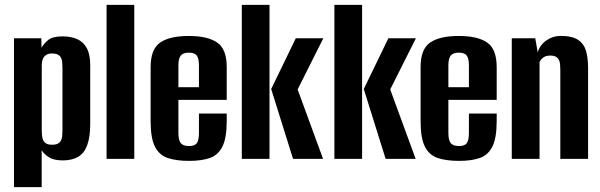

<svg xmlns="http://www.w3.org/2000/svg" viewBox="-20 -652 2464 788"><path d="M37.4 116V-495H149.5L150.5 -456.2Q159.8 -473 177.9 -487.9Q196 -502.7 236.8 -502.7Q271.6 -502.7 297 -491.4Q322.3 -480 336.3 -454.3Q350.3 -428.5 350.3 -385V-144.8Q350.3 -89.6 338 -56.4Q325.7 -23.1 300.7 -8.4Q275.7 6.3 237.5 6.3Q201.5 6.3 181.5 -6.2Q161.4 -18.7 151.1 -35.4V116ZM193.9 -58Q208.7 -58 217.1 -62.4Q225.5 -66.8 229.9 -74.7Q234.3 -82.7 235.3 -93.3Q236.3 -103.9 236.3 -117V-373.2Q236.3 -386.4 235.3 -397Q234.3 -407.5 229.9 -415.7Q225.5 -423.8 217.1 -428.1Q208.7 -432.5 193.9 -432.5Q179.7 -432.5 171.3 -427.7Q162.9 -422.9 158.5 -415.4Q154.1 -407.9 152.8 -399.1Q151.4 -390.4 151.4 -382.7V-114.1Q151.4 -97.1 154.5 -84.2Q157.6 -71.3 166.9 -64.7Q176.1 -58 193.9 -58Z M417.4 0V-631.9H531.1V0Z M756.6 8.3Q704.9 8.3 669.5 -3.2Q634.2 -14.7 616.2 -49.5Q598.2 -84.3 598.2 -154.4V-376.8Q598.2 -450.3 637.3 -477.3Q676.5 -504.4 754.7 -504.4Q832.6 -504.4 871.5 -477.3Q910.5 -450.3 910.5 -376.8V-242.2H712.2V-107.4Q712.2 -76.7 721.8 -64.7Q731.5 -52.6 756 -52.6Q778.9 -52.6 787.7 -64.3Q796.5 -76.1 796.5 -107.4V-186H910.5V-155.4Q910.5 -85.3 892.7 -50.1Q874.9 -15 840.5 -3.3Q806.1 8.3 756.6 8.3ZM712.2 -294H796.5V-383.3Q796.5 -411.8 787.7 -423.8Q778.9 -435.9 754.7 -435.9Q731.5 -435.9 721.8 -423.8Q712.2 -411.8 712.2 -383.3Z M1182.7 0 1093 -286.6 1194 -495H1307L1201.5 -284.9L1305.9 0ZM972.4 0V-631.9H1086.1V0Z M1562.7 0 1473 -286.6 1574 -495H1687L1581.5 -284.9L1685.9 0ZM1352.4 0V-631.9H1466.1V0Z M1864.6 8.3Q1812.9 8.3 1777.5 -3.2Q1742.2 -14.7 1724.2 -49.5Q1706.2 -84.3 1706.2 -154.4V-376.8Q1706.2 -450.3 1745.3 -477.3Q1784.5 -504.4 1862.7 -504.4Q1940.6 -504.4 1979.5 -477.3Q2018.5 -450.3 2018.5 -376.8V-242.2H1820.2V-107.4Q1820.2 -76.7 1829.8 -64.7Q1839.5 -52.6 1864 -52.6Q1886.9 -52.6 1895.7 -64.3Q1904.5 -76.1 1904.5 -107.4V-186H2018.5V-155.4Q2018.5 -85.3 2000.7 -50.1Q1982.9 -15 1948.5 -3.3Q1914.1 8.3 1864.6 8.3ZM1820.2 -294H1904.5V-383.3Q1904.5 -411.8 1895.7 -423.8Q1886.9 -435.9 1862.7 -435.9Q1839.5 -435.9 1829.8 -423.8Q1820.2 -411.8 1820.2 -383.3Z M2080.4 0V-495H2176.8L2186.9 -437.1Q2195.6 -467.5 2222.3 -486.1Q2249.1 -504.7 2280.8 -504.7Q2328.6 -504.7 2352.9 -488.1Q2377.2 -471.5 2385.4 -442.2Q2393.6 -412.9 2393.6 -373.4V0H2279.6V-366.4Q2279.6 -378.2 2278.6 -388.4Q2277.6 -398.7 2273.6 -406.6Q2269.5 -414.6 2261.1 -419.3Q2252.7 -424 2237.2 -424Q2224.7 -424 2215.8 -419.5Q2206.9 -415 2202 -409.1Q2197 -403.2 2194.4 -397.8V0Z"/></svg>

Font: Alumni Sans Thin
Style: Regular
Weight: 100
Designer: Robert E. Leuschke
Foundry: Robert E. Leuschke
Version: Version 1.018